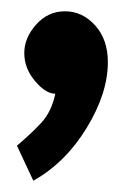

<svg xmlns="http://www.w3.org/2000/svg" viewBox="-20 -166 227 340"><path d="M95 -146Q126 -146 148.5 -121Q171 -96 171 -56Q171 -1 133.5 60.5Q96 122 39 154L10 92Q36 70 53.5 51Q71 32 78 0Q61 0 42 -22.5Q23 -45 23 -72Q23 -99 44 -122.5Q65 -146 95 -146Z"/></svg>

Font: Palanquin Dark
Style: Regular
Weight: 400
Designer: Pria Ravichandran
Version: Version 1.001